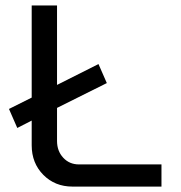

<svg xmlns="http://www.w3.org/2000/svg" viewBox="-20 -690 669 710"><path d="M13.2 -287.1 97.2 -329.1V-669.9H190.9V-376L344.2 -453.1L375 -382.8L190.9 -291V-168.9Q190.9 -131.3 213.9 -106.7Q236.8 -82 272 -82H577.1V0H248Q183.1 0 140.1 -43.5Q97.2 -86.9 97.2 -152.8V-244.1L43.9 -216.8Z"/></svg>

Font: LT Wave Text
Style: Regular
Weight: 400
Designer: Daniel Lyons
Version: Version 2.5 (Glyphs App)